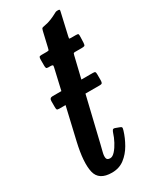

<svg xmlns="http://www.w3.org/2000/svg" viewBox="-173 -685 598 744"><g transform="rotate(-30 126.0 -313.0)"><path d="M43 -360H82.5L104 -453.5Q106 -461 104 -463Q102 -465 93 -465H83.5Q77 -465 75.5 -468.5Q74 -472 74 -479V-505Q74 -513.5 75.8 -516.8Q77.5 -520 85.5 -520H109.5Q118 -520 119 -522.5Q120 -525 121.5 -531.5L137 -598Q139.5 -608 142 -609.2Q144.5 -610.5 155 -612.5Q170 -615 184 -620.8Q198 -626.5 207 -631.5Q214 -635.5 217.2 -636.8Q220.5 -638 227 -638Q233.5 -638 234.5 -636.2Q235.5 -634.5 234 -628.5L211.5 -530Q210 -523.5 210.2 -521.8Q210.5 -520 218 -520H239.5Q249 -520 250.5 -517.5Q252 -515 251.5 -503.5L250.5 -479Q250 -468.5 246.5 -466.8Q243 -465 234 -465H205Q198.5 -465 197.5 -463.2Q196.5 -461.5 195 -455.5L172 -360H223Q231.5 -360 233.5 -357.5Q235.5 -355 235.5 -346V-321.5Q235.5 -312.5 233.5 -308.8Q231.5 -305 222 -305H158.5L111 -107Q107 -90.5 103 -75Q99 -59.5 101 -49.8Q103 -40 117 -40Q127.5 -40 139 -52.8Q150.5 -65.5 160.2 -84Q170 -102.5 175 -119Q177.5 -126.5 180.5 -130.5Q183.5 -134.5 191 -132L208.5 -125.5Q215.5 -123 216.5 -120.2Q217.5 -117.5 214.5 -107.5Q206 -79 190.2 -51.5Q174.5 -24 151 -6Q127.5 12 95 12Q37 12 26.8 -32.2Q16.5 -76.5 36 -161L69.5 -305H42Q33 -305 31.2 -307.8Q29.5 -310.5 29.5 -320V-346Q29.5 -360 43 -360Z"/></g></svg>

Font: Besley* Condensed
Style: Italic
Weight: 400
Width: 3
Italic angle: -13°
Designer: Owen Earl
Foundry: indestructible type*
Version: Version 3.000; ttfautohint (v1.8.3)